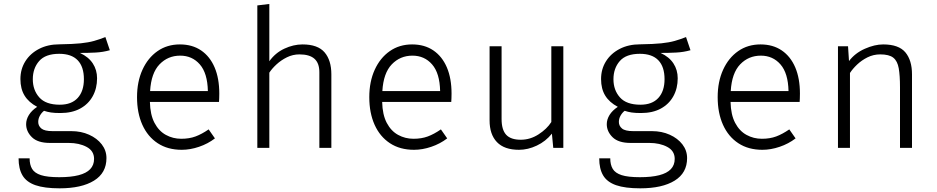

<svg xmlns="http://www.w3.org/2000/svg" viewBox="-20 -764 4840 992"><path d="M524.5 -572.5 547.5 -504.5Q512 -494.5 474 -492.5Q436 -490.5 393 -490.5Q437.5 -470 459.5 -436.2Q481.5 -402.5 481.5 -359.5Q481.5 -307.5 459 -266.8Q436.5 -226 394.2 -203Q352 -180 291.5 -180Q262 -180 243.5 -182.8Q225 -185.5 207.5 -191.5Q195 -182 186.2 -166.5Q177.5 -151 177.5 -134Q177.5 -113.5 193.8 -100Q210 -86.5 251.5 -86.5H348.5Q399 -86.5 440.2 -68Q481.5 -49.5 505.8 -18Q530 13.5 530 53Q530 129.5 465.8 169.2Q401.5 209 288 209Q209.5 209 163 192.8Q116.5 176.5 96.2 142.2Q76 108 76 54H133Q133 87 145.8 108.5Q158.5 130 191.5 140.8Q224.5 151.5 286 151.5Q346.5 151.5 386.2 141.2Q426 131 446 110Q466 89 466 57Q466 15.5 427.5 -5Q389 -25.5 335 -25.5H238Q175 -25.5 145 -55Q115 -84.5 115 -122.5Q115 -146.5 129.2 -169.8Q143.5 -193 172 -212Q128.5 -235 107 -270Q85.5 -305 85.5 -355.5Q85.5 -407 111 -447.5Q136.5 -488 182 -511.5Q227.5 -535 287.5 -535Q356 -536 396.8 -540.2Q437.5 -544.5 465.8 -552.5Q494 -560.5 524.5 -572.5ZM286 -486Q215 -486 182.2 -448.5Q149.5 -411 149.5 -354.5Q149.5 -298.5 183 -260.8Q216.5 -223 289 -223Q349.5 -223 381.5 -258Q413.5 -293 413.5 -355Q413.5 -419 381.5 -452.5Q349.5 -486 286 -486Z M754.5 -237.5Q756 -171.5 778.2 -129.2Q800.5 -87 837 -67Q873.5 -47 916.5 -47Q958 -47 990.2 -59Q1022.5 -71 1058 -95.5L1090.5 -49Q1054 -21 1008.2 -5.5Q962.5 10 919 10Q846.5 10 794.8 -24Q743 -58 715.5 -119.2Q688 -180.5 688 -262Q688 -342 716 -403.5Q744 -465 793.8 -499.8Q843.5 -534.5 909.5 -534.5Q973.5 -534.5 1019 -503.5Q1064.5 -472.5 1088.8 -415.8Q1113 -359 1113 -280.5Q1113 -267 1112.5 -256.2Q1112 -245.5 1111.5 -237.5ZM911 -476.5Q847.5 -476.5 804.2 -431.5Q761 -386.5 755.5 -293.5H1054Q1052 -386 1012.5 -431.2Q973 -476.5 911 -476.5Z M1371.5 -743.5V-447.5Q1402 -490.5 1449 -512.5Q1496 -534.5 1543 -534.5Q1622 -534.5 1657 -493.5Q1692 -452.5 1692 -380V0H1630V-391Q1630 -438 1604.5 -460.5Q1579 -483 1527 -483Q1493 -483 1462.5 -468Q1432 -453 1408.5 -431.2Q1385 -409.5 1371.5 -388.5V0H1309.5V-736Z M1954.5 -237.5Q1956 -171.5 1978.2 -129.2Q2000.5 -87 2037 -67Q2073.5 -47 2116.5 -47Q2158 -47 2190.2 -59Q2222.5 -71 2258 -95.5L2290.5 -49Q2254 -21 2208.2 -5.5Q2162.5 10 2119 10Q2046.5 10 1994.8 -24Q1943 -58 1915.5 -119.2Q1888 -180.5 1888 -262Q1888 -342 1916 -403.5Q1944 -465 1993.8 -499.8Q2043.5 -534.5 2109.5 -534.5Q2173.5 -534.5 2219 -503.5Q2264.5 -472.5 2288.8 -415.8Q2313 -359 2313 -280.5Q2313 -267 2312.5 -256.2Q2312 -245.5 2311.5 -237.5ZM2111 -476.5Q2047.5 -476.5 2004.2 -431.5Q1961 -386.5 1955.5 -293.5H2254Q2252 -386 2212.5 -431.2Q2173 -476.5 2111 -476.5Z M2571.5 -525V-149.5Q2571.5 -93.5 2595.2 -67.8Q2619 -42 2670.5 -42Q2719.5 -42 2762.5 -69.8Q2805.5 -97.5 2828.5 -133.5V-525H2890.5V0H2838.5L2831.5 -73.5Q2799.5 -33.5 2753.5 -11.8Q2707.5 10 2661.5 10Q2585.5 10 2547.5 -29.8Q2509.5 -69.5 2509.5 -142V-525Z M3524.5 -572.5 3547.5 -504.5Q3512 -494.5 3474 -492.5Q3436 -490.5 3393 -490.5Q3437.5 -470 3459.5 -436.2Q3481.5 -402.5 3481.5 -359.5Q3481.5 -307.5 3459 -266.8Q3436.5 -226 3394.2 -203Q3352 -180 3291.5 -180Q3262 -180 3243.5 -182.8Q3225 -185.5 3207.5 -191.5Q3195 -182 3186.2 -166.5Q3177.5 -151 3177.5 -134Q3177.5 -113.5 3193.8 -100Q3210 -86.5 3251.5 -86.5H3348.5Q3399 -86.5 3440.2 -68Q3481.5 -49.5 3505.8 -18Q3530 13.5 3530 53Q3530 129.5 3465.8 169.2Q3401.5 209 3288 209Q3209.5 209 3163 192.8Q3116.5 176.5 3096.2 142.2Q3076 108 3076 54H3133Q3133 87 3145.8 108.5Q3158.5 130 3191.5 140.8Q3224.5 151.5 3286 151.5Q3346.5 151.5 3386.2 141.2Q3426 131 3446 110Q3466 89 3466 57Q3466 15.5 3427.5 -5Q3389 -25.5 3335 -25.5H3238Q3175 -25.5 3145 -55Q3115 -84.5 3115 -122.5Q3115 -146.5 3129.2 -169.8Q3143.5 -193 3172 -212Q3128.5 -235 3107 -270Q3085.5 -305 3085.5 -355.5Q3085.5 -407 3111 -447.5Q3136.5 -488 3182 -511.5Q3227.5 -535 3287.5 -535Q3356 -536 3396.8 -540.2Q3437.5 -544.5 3465.8 -552.5Q3494 -560.5 3524.5 -572.5ZM3286 -486Q3215 -486 3182.2 -448.5Q3149.5 -411 3149.5 -354.5Q3149.5 -298.5 3183 -260.8Q3216.5 -223 3289 -223Q3349.5 -223 3381.5 -258Q3413.5 -293 3413.5 -355Q3413.5 -419 3381.5 -452.5Q3349.5 -486 3286 -486Z M3754.5 -237.5Q3756 -171.5 3778.2 -129.2Q3800.5 -87 3837 -67Q3873.5 -47 3916.5 -47Q3958 -47 3990.2 -59Q4022.5 -71 4058 -95.5L4090.5 -49Q4054 -21 4008.2 -5.5Q3962.5 10 3919 10Q3846.5 10 3794.8 -24Q3743 -58 3715.5 -119.2Q3688 -180.5 3688 -262Q3688 -342 3716 -403.5Q3744 -465 3793.8 -499.8Q3843.5 -534.5 3909.5 -534.5Q3973.5 -534.5 4019 -503.5Q4064.5 -472.5 4088.8 -415.8Q4113 -359 4113 -280.5Q4113 -267 4112.5 -256.2Q4112 -245.5 4111.5 -237.5ZM3911 -476.5Q3847.5 -476.5 3804.2 -431.5Q3761 -386.5 3755.5 -293.5H4054Q4052 -386 4012.5 -431.2Q3973 -476.5 3911 -476.5Z M4309.5 0V-525H4361.5L4366.5 -448.5Q4397.5 -489.5 4448.2 -512Q4499 -534.5 4543 -534.5Q4623.5 -534.5 4657.8 -493.5Q4692 -452.5 4692 -380V0H4630V-313.5Q4630 -373.5 4623.5 -411Q4617 -448.5 4595.5 -465.8Q4574 -483 4528 -483Q4493 -483 4462.2 -467.8Q4431.5 -452.5 4408.2 -430.2Q4385 -408 4371.5 -387V0Z"/></svg>

Font: Fira Code Light Light
Style: Regular
Weight: 300
Monospace: yes
Version: Version 5.002